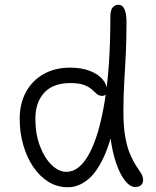

<svg xmlns="http://www.w3.org/2000/svg" viewBox="-20 -780 656 809"><path d="M266 9Q221 9 184 -14Q147 -37 120 -77Q93 -117 78 -169Q63 -221 63 -279Q63 -344 89.5 -392.5Q116 -441 164 -468Q212 -495 275 -495Q323 -495 358 -481.5Q393 -468 412 -446Q431 -424 431 -396Q431 -387 425 -381.5Q419 -376 411 -376Q397 -376 388 -384Q379 -392 367 -403Q355 -414 334 -422Q313 -430 276 -430Q204 -430 166.5 -389.5Q129 -349 129 -279Q129 -216 148 -165.5Q167 -115 197 -85.5Q227 -56 260 -56Q314 -56 355.5 -131.5Q397 -207 421 -352.5Q445 -498 445 -707Q445 -738 455 -749Q465 -760 479 -760Q496 -760 504.5 -741Q513 -722 513 -687Q513 -610 510 -550Q507 -490 503.5 -433Q500 -376 500 -308Q500 -243 508.5 -199Q517 -155 529.5 -127Q542 -99 554 -81Q566 -63 574.5 -49.5Q583 -36 583 -21Q583 -15 580 -8Q577 -1 569.5 3.5Q562 8 550 8Q528 8 507 -18.5Q486 -45 470 -91Q454 -137 446 -196Q438 -255 441 -319L474 -328Q455 -207 423.5 -132.5Q392 -58 351.5 -24.5Q311 9 266 9Z"/></svg>

Font: Shantell Sans Light
Style: Regular
Weight: 300
Designer: Stephen Nixon, Anya Danilova, Shantell Martin
Foundry: Arrow Type
Version: Version 1.011;[c5ecc13dd]